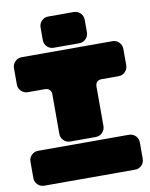

<svg xmlns="http://www.w3.org/2000/svg" viewBox="-96 -960 806 1029"><g transform="rotate(-10 307.5 -445.5)"><path d="M428.2 -838.9V-771Q428.2 -749.5 413.3 -734.9Q398.4 -720.2 377 -720.2H238.8Q217.3 -720.2 202.6 -734.9Q188 -749.5 188 -771V-838.9Q188 -860.4 202.6 -875.2Q217.3 -890.1 238.8 -890.1H377Q398.4 -890.1 413.3 -875.2Q428.2 -860.4 428.2 -838.9ZM61 -700.2H554.2Q575.7 -700.2 590.3 -685.3Q605 -670.4 605 -648.9V-561Q605 -539.6 590.3 -524.7Q575.7 -509.8 554.2 -509.8H462.9Q446.3 -509.8 437.3 -500.7Q428.2 -491.7 428.2 -475.1V-261.2Q428.2 -239.7 413.3 -224.9Q398.4 -210 377 -210H238.8Q217.3 -210 202.6 -224.9Q188 -239.7 188 -261.2V-475.1Q188 -491.7 178.7 -500.7Q169.4 -509.8 152.8 -509.8H61Q39.6 -509.8 24.7 -524.7Q9.8 -539.6 9.8 -561V-648.9Q9.8 -670.4 24.7 -685.3Q39.6 -700.2 61 -700.2ZM605 -140.1V-51.8Q605 -30.3 590.3 -15.6Q575.7 -1 554.2 -1H61Q39.6 -1 24.7 -15.6Q9.8 -30.3 9.8 -51.8V-140.1Q9.8 -161.6 24.7 -176.3Q39.6 -190.9 61 -190.9H554.2Q575.7 -190.9 590.3 -176.3Q605 -161.6 605 -140.1Z"/></g></svg>

Font: Nastup Soft
Style: Regular
Weight: 400
Designer: Maksym Kobuzan
Foundry: Zakznak
Version: Version 1.020;hotconv 1.0.109;makeotfexe 2.5.65596